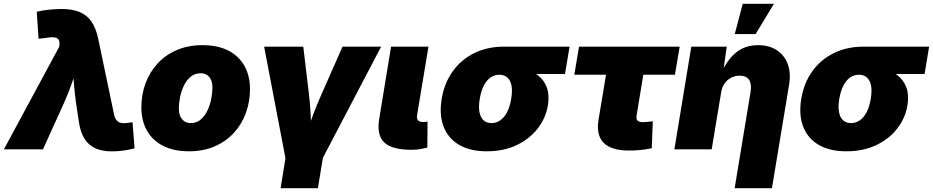

<svg xmlns="http://www.w3.org/2000/svg" viewBox="-61 -784 4897 1008"><path d="M-40.5 0 250.5 -539.6 251 -549.8Q252.9 -568.4 245.6 -577.4Q238.3 -586.4 220.9 -588.1Q203.6 -589.8 173.3 -584L141.6 -580.6L131.8 -722.2Q157.7 -729 193.8 -732.9Q230 -736.8 263.7 -736.8Q317.9 -736.8 356 -721.4Q394 -706.1 418 -672.4Q441.9 -638.7 454.1 -583L538.1 -181.6Q542.5 -162.6 551.5 -152.1Q560.5 -141.6 574.7 -138.7Q588.9 -135.7 608.4 -138.7L634.8 -142.6L645.5 -5.4Q622.1 1.5 589.6 6.1Q557.1 10.7 526.4 10.7Q476.6 10.7 440.9 -4.9Q405.3 -20.5 383.3 -54.4Q361.3 -88.4 353 -144.5L338.4 -242.2Q330.6 -296.9 326.4 -353.3Q322.3 -409.7 320.8 -474.6H360.8Q337.4 -409.7 318.4 -353.5Q299.3 -297.4 274.4 -242.2L164.6 0Z M930.7 10.3Q851.1 10.3 795.2 -18.3Q739.3 -46.9 710.2 -98.9Q681.2 -150.9 681.2 -220.7Q681.2 -287.6 702.9 -346.4Q724.6 -405.3 766.4 -450.7Q808.1 -496.1 867.7 -521.5Q927.2 -546.9 1002.4 -546.9Q1082 -546.9 1137.5 -518.6Q1192.9 -490.2 1222.2 -438.2Q1251.5 -386.2 1251.5 -316.4Q1251.5 -251 1230.2 -191.9Q1209 -132.8 1167.7 -87.4Q1126.5 -42 1066.9 -15.9Q1007.3 10.3 930.7 10.3ZM939.5 -137.7Q971.2 -137.7 993.2 -156.7Q1015.1 -175.8 1028.8 -205.3Q1042.5 -234.9 1048.3 -266.8Q1054.2 -298.8 1054.2 -323.7Q1054.2 -349.1 1046.4 -365.7Q1038.6 -382.3 1024.9 -390.9Q1011.2 -399.4 993.7 -399.4Q961.4 -399.4 939.2 -380.6Q917 -361.8 903.6 -332.8Q890.1 -303.7 884 -272.2Q877.9 -240.7 877.9 -214.8Q877.9 -177.2 895.3 -157.5Q912.6 -137.7 939.5 -137.7Z M1439.5 56.6 1325.7 -539.1H1531.2L1560.1 -296.9Q1566.9 -242.2 1569.8 -185.5Q1572.8 -128.9 1574.7 -64.5H1540.5Q1563 -128.9 1584.2 -185.3Q1605.5 -241.7 1630.4 -296.9L1737.3 -539.1H1939.9L1627.9 56.6ZM1412.1 204.1 1445.8 -2.9H1642.1L1607.9 204.1Z M2099.1 2.4Q1996.6 2.4 1956.3 -36.1Q1916 -74.7 1929.7 -159.2L1992.2 -539.1H2188.5L2128.4 -177.7Q2126 -161.1 2133.8 -152.3Q2141.6 -143.6 2159.2 -143.6Q2168 -143.6 2173.8 -144Q2179.7 -144.5 2183.6 -146L2182.6 -9.3Q2169.9 -5.9 2148.4 -1.7Q2127 2.4 2099.1 2.4Z M2495.1 10.3Q2407.2 10.3 2349.6 -23.4Q2292 -57.1 2268.1 -118.9Q2244.1 -180.7 2257.8 -264.6Q2271.5 -347.7 2315.7 -409.4Q2359.9 -471.2 2428.7 -505.1Q2497.6 -539.1 2585 -539.1H2929.2L2905.3 -395.5H2667.5L2560.5 -391.6Q2535.2 -391.6 2514.4 -377.2Q2493.7 -362.8 2479.2 -335Q2464.8 -307.1 2457.5 -264.6Q2450.7 -222.7 2456.3 -194.6Q2461.9 -166.5 2478 -152.1Q2494.1 -137.7 2519.5 -137.7Q2544.4 -137.7 2565.2 -152.1Q2585.9 -166.5 2600.8 -194.6Q2615.7 -222.7 2622.6 -264.6Q2629.9 -307.1 2624.3 -335Q2618.7 -362.8 2602.5 -377.2Q2586.4 -391.6 2561 -391.6L2569.3 -440.9Q2630.4 -440.9 2679.7 -428.2Q2729 -415.5 2762.5 -389.4Q2795.9 -363.3 2810.1 -324Q2824.2 -284.7 2815.4 -231Q2804.2 -163.6 2761.7 -108.9Q2719.2 -54.2 2651.1 -22Q2583 10.3 2495.1 10.3Z M3241.7 6.3Q3147.9 6.3 3107.9 -34.4Q3067.9 -75.2 3081.5 -156.7L3120.6 -391.6H2954.1L2979 -539.1H3507.3L3482.4 -391.6H3316.4L3281.2 -178.2Q3278.3 -159.7 3285.9 -151.1Q3293.5 -142.6 3314.5 -142.6Q3324.7 -142.6 3341.3 -144.3Q3357.9 -146 3366.2 -147.5L3360.8 -5.9Q3327.1 1.5 3297.6 3.9Q3268.1 6.3 3241.7 6.3Z M3725.1 -299.3 3675.3 0H3479.5L3568.4 -539.1H3754.4L3734.4 -398.9L3724.1 -400.4Q3744.6 -442.4 3770.8 -475.6Q3796.9 -508.8 3833 -527.8Q3869.1 -546.9 3918.9 -546.9Q3977.5 -546.9 4017.3 -520.5Q4057.1 -494.1 4074.5 -447.8Q4091.8 -401.4 4082 -341.3L3991.7 204.1H3795.9L3879.4 -300.8Q3886.2 -341.3 3872.1 -364Q3857.9 -386.7 3822.3 -386.7Q3798.3 -386.7 3777.8 -376.2Q3757.3 -365.7 3743.4 -346.4Q3729.5 -327.1 3725.1 -299.3ZM3796.4 -605 3838.4 -764.2H4002.4L3905.8 -605Z M4382.8 10.3Q4294.9 10.3 4237.3 -23.4Q4179.7 -57.1 4155.8 -118.9Q4131.8 -180.7 4145.5 -264.6Q4159.2 -347.7 4203.4 -409.4Q4247.6 -471.2 4316.4 -505.1Q4385.3 -539.1 4472.7 -539.1H4816.9L4793 -395.5H4555.2L4448.2 -391.6Q4422.9 -391.6 4402.1 -377.2Q4381.3 -362.8 4366.9 -335Q4352.5 -307.1 4345.2 -264.6Q4338.4 -222.7 4344 -194.6Q4349.6 -166.5 4365.7 -152.1Q4381.8 -137.7 4407.2 -137.7Q4432.1 -137.7 4452.9 -152.1Q4473.6 -166.5 4488.5 -194.6Q4503.4 -222.7 4510.3 -264.6Q4517.6 -307.1 4512 -335Q4506.3 -362.8 4490.2 -377.2Q4474.1 -391.6 4448.7 -391.6L4457 -440.9Q4518.1 -440.9 4567.4 -428.2Q4616.7 -415.5 4650.1 -389.4Q4683.6 -363.3 4697.8 -324Q4711.9 -284.7 4703.1 -231Q4691.9 -163.6 4649.4 -108.9Q4606.9 -54.2 4538.8 -22Q4470.7 10.3 4382.8 10.3Z"/></svg>

Font: Inter 18pt Black
Style: Italic
Weight: 900
Italic angle: -9.3988°
Designer: Rasmus Andersson
Foundry: rsms
Version: Version 4.001;git-66647c0bb